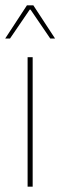

<svg xmlns="http://www.w3.org/2000/svg" viewBox="-20 -700 227 720"><path d="M102.5 0H83.5V-485.5H102.5ZM-0.5 -555.5 81 -680H105L186.5 -555.5H168.5L94.5 -664H91.5L17.5 -555.5H-0.5Z"/></svg>

Font: Anek Kannada Thin
Style: Regular
Weight: 250
Version: Version 1.003